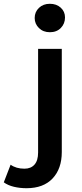

<svg xmlns="http://www.w3.org/2000/svg" viewBox="-115 -792 430 1013"><path d="M25 201Q-10 201 -41.5 193.5Q-73 186 -95 170L-59 77Q-30 98 14 98Q48 98 67 76.5Q86 55 86 13V-534H211V10Q211 98 162.5 149.5Q114 201 25 201ZM148 -622Q113 -622 90.5 -644Q68 -666 68 -697Q68 -729 90.5 -750.5Q113 -772 148 -772Q183 -772 205.5 -751.5Q228 -731 228 -700Q228 -667 206 -644.5Q184 -622 148 -622Z"/></svg>

Font: MOST Montserrat SemiBold
Style: Regular
Weight: 600
Designer: Julieta Ulanovsky
Foundry: Julieta Ulanovsky
Version: Version 8.000;March 11, 2024;FontCreator 15.0.0.2926 64-bit